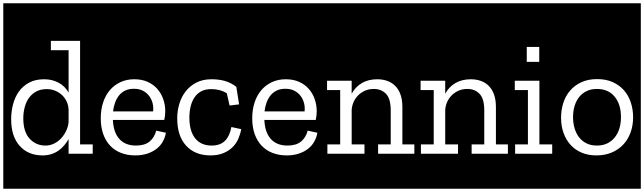

<svg xmlns="http://www.w3.org/2000/svg" viewBox="-32 -937 3925 1170"><path d="M533 0V-57H456V-688H278V-631H386V-373Q364 -412 325 -433Q286 -454 237 -454Q183 -454 144.5 -433Q106 -412 82 -377.5Q58 -343 47 -299.5Q36 -256 36 -211Q36 -106 88 -48Q140 10 227 10Q257 10 281.5 2Q306 -6 325.5 -20Q345 -34 360 -52Q375 -70 386 -90V0ZM386 -197Q385 -172 374 -146Q363 -120 344.5 -98.5Q326 -77 300.5 -63.5Q275 -50 245 -50Q187 -50 148.5 -92Q110 -134 110 -216Q110 -251 118.5 -283.5Q127 -316 144.5 -340.5Q162 -365 189 -379.5Q216 -394 253 -394Q280 -394 303.5 -384.5Q327 -375 345 -358.5Q363 -342 374 -319Q385 -296 386 -268ZM-12 -917H558V213H-12Z M920 -141Q909 -99 879.5 -74.5Q850 -50 797 -50Q731 -50 695 -90.5Q659 -131 656 -206H969Q975 -233 975 -259Q975 -298 962.5 -333.5Q950 -369 926 -396Q902 -423 867 -438.5Q832 -454 786 -454Q739 -454 701 -436Q663 -418 636.5 -386.5Q610 -355 596 -311.5Q582 -268 582 -216Q582 -162 597 -120Q612 -78 639.5 -49Q667 -20 706 -5Q745 10 792 10Q833 10 866 -1Q899 -12 922.5 -30.5Q946 -49 960 -74Q974 -99 979 -128ZM657 -258Q660 -286 669 -311Q678 -336 693 -355Q708 -374 730.5 -385Q753 -396 784 -396Q817 -396 840 -383.5Q863 -371 877.5 -351.5Q892 -332 898 -307.5Q904 -283 901 -258ZM534 -917H1024V213H534Z M1378 -163Q1368 -108 1339 -79Q1310 -50 1258 -50Q1192 -50 1157 -94.5Q1122 -139 1122 -220Q1122 -256 1129.5 -287.5Q1137 -319 1153 -343Q1169 -367 1194 -380.5Q1219 -394 1255 -394Q1310 -394 1350 -369L1367 -294L1425 -301L1408 -408Q1374 -434 1337.5 -444Q1301 -454 1256 -454Q1204 -454 1165 -434Q1126 -414 1100 -381Q1074 -348 1061 -305Q1048 -262 1048 -216Q1048 -108 1102.5 -49Q1157 10 1250 10Q1296 10 1329.5 -4Q1363 -18 1385.5 -40.5Q1408 -63 1420.5 -92Q1433 -121 1438 -150ZM1000 -917H1481V213H1000Z M1843 -141Q1832 -99 1802.5 -74.5Q1773 -50 1720 -50Q1654 -50 1618 -90.5Q1582 -131 1579 -206H1892Q1898 -233 1898 -259Q1898 -298 1885.5 -333.5Q1873 -369 1849 -396Q1825 -423 1790 -438.5Q1755 -454 1709 -454Q1662 -454 1624 -436Q1586 -418 1559.5 -386.5Q1533 -355 1519 -311.5Q1505 -268 1505 -216Q1505 -162 1520 -120Q1535 -78 1562.5 -49Q1590 -20 1629 -5Q1668 10 1715 10Q1756 10 1789 -1Q1822 -12 1845.5 -30.5Q1869 -49 1883 -74Q1897 -99 1902 -128ZM1580 -258Q1583 -286 1592 -311Q1601 -336 1616 -355Q1631 -374 1653.5 -385Q1676 -396 1707 -396Q1740 -396 1763 -383.5Q1786 -371 1800.5 -351.5Q1815 -332 1821 -307.5Q1827 -283 1824 -258ZM1457 -917H1947V213H1457Z M2497 0V-57H2420V-285Q2420 -329 2408.5 -361Q2397 -393 2376.5 -413.5Q2356 -434 2328 -444Q2300 -454 2267 -454Q2213 -454 2173.5 -431Q2134 -408 2111 -366V-445H1961V-388H2041V-57H1963V0H2189V-57H2111V-265Q2112 -290 2122 -313.5Q2132 -337 2149.5 -355Q2167 -373 2191.5 -384Q2216 -395 2246 -395Q2291 -395 2320 -365.5Q2349 -336 2349 -264V-57H2272V0ZM1923 -917H2517V213H1923Z M3067 0V-57H2990V-285Q2990 -329 2978.5 -361Q2967 -393 2946.5 -413.5Q2926 -434 2898 -444Q2870 -454 2837 -454Q2783 -454 2743.5 -431Q2704 -408 2681 -366V-445H2531V-388H2611V-57H2533V0H2759V-57H2681V-265Q2682 -290 2692 -313.5Q2702 -337 2719.5 -355Q2737 -373 2761.5 -384Q2786 -395 2816 -395Q2861 -395 2890 -365.5Q2919 -336 2919 -264V-57H2842V0ZM2493 -917H3087V213H2493Z M3333 0V-57H3255V-445H3105V-388H3185V-57H3107V0ZM3178 -560H3254V-651H3178ZM3063 -917H3364V213H3063Z M3607 -455Q3553 -455 3512 -436.5Q3471 -418 3443 -386Q3415 -354 3401 -311Q3387 -268 3387 -219Q3387 -169 3402 -127Q3417 -85 3444.5 -54.5Q3472 -24 3512 -7Q3552 10 3603 10Q3654 10 3695.5 -7.5Q3737 -25 3766 -56Q3795 -87 3810.5 -129.5Q3826 -172 3826 -223Q3826 -270 3812 -312.5Q3798 -355 3770.5 -386.5Q3743 -418 3702 -436.5Q3661 -455 3607 -455ZM3605 -50Q3569 -50 3542 -63.5Q3515 -77 3497 -100Q3479 -123 3469.5 -155Q3460 -187 3460 -223Q3460 -260 3469.5 -291.5Q3479 -323 3497.5 -346Q3516 -369 3543 -382Q3570 -395 3605 -395Q3675 -395 3713.5 -348Q3752 -301 3752 -224Q3752 -186 3742.5 -154.5Q3733 -123 3714 -99.5Q3695 -76 3668 -63Q3641 -50 3605 -50ZM3340 -917H3873V213H3340Z"/></svg>

Font: Zilla Slab Regular Highlight
Style: Regular
Weight: 410
Designer: Typotheque Type Foundry
Foundry: Typotheque type foundry
Version: Version 1.0; 2017